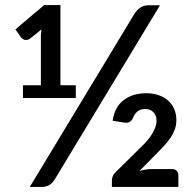

<svg xmlns="http://www.w3.org/2000/svg" viewBox="-20 -741 770 761"><path d="M198 -31.5Q186.5 -13 173.8 -6.5Q161 0 143.5 0H98L511.5 -684Q522 -701 535.5 -710.5Q549 -720 568 -720H614ZM280.5 -403V-352.5H71V-403H142V-601L144.5 -624.5L99 -588Q93.5 -584 88.2 -583Q83 -582 78.5 -583Q74 -584 70.2 -586.5Q66.5 -589 64.5 -591.5L41 -624.5L155 -721H219.5V-403ZM661 -71Q673.5 -71 680.2 -64.2Q687 -57.5 687 -46V0H423.5V-25.5Q423.5 -33 426.5 -41.5Q429.5 -50 436.5 -57L544 -163Q556 -174.5 566.2 -187Q576.5 -199.5 584 -212.2Q591.5 -225 596 -237.8Q600.5 -250.5 600.5 -262.5Q600.5 -284 588 -296.5Q575.5 -309 556 -309Q536.5 -309 524.5 -299Q512.5 -289 506 -271Q500 -261 492.5 -257Q485 -253 469.5 -255.5L426.5 -262.5Q434.5 -317.5 470.5 -344.5Q506.5 -371.5 560 -371.5Q587.5 -371.5 609.8 -363.5Q632 -355.5 647.2 -341.5Q662.5 -327.5 670.8 -308Q679 -288.5 679 -265.5Q679 -245 672.8 -228Q666.5 -211 656 -195.2Q645.5 -179.5 632 -165Q618.5 -150.5 604 -135.5L532.5 -63Q545.5 -67 557.8 -69Q570 -71 581 -71Z"/></svg>

Font: Lato 2
Style: Regular
Weight: 600
Designer: Lukasz Dziedzic with Adam Twardoch and Botio Nikoltchev
Foundry: tyPoland Lukasz Dziedzic
Version: Version 2.015; 2015-08-06; http://www.latofonts.com/